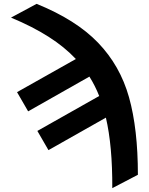

<svg xmlns="http://www.w3.org/2000/svg" viewBox="-20 -769 771 996"><path d="M695.3 137.7 562.5 207Q563.5 -12.7 529.3 -158.7L231.4 9.8L173.8 -89.8L494.6 -271Q473.6 -324.2 443.8 -371.6L126 -191.4L68.4 -291L373.5 -462.9Q314.9 -525.4 232.2 -578.1Q149.4 -630.9 37.1 -677.7L169.9 -749Q374 -666.5 488.5 -547.6Q603 -428.7 649.2 -264.6Q695.3 -100.6 695.3 137.7Z"/></svg>

Font: Pretendard GOV
Style: Bold
Weight: 700
Designer: Base glyphs from Inter by Rasmus Andersson; Hangeul glyphs from Noto Sans CJK(Source Han Sans) by Jang Soo-young and Kan
Foundry: Kil Hyung-jin
Version: Version 1.309